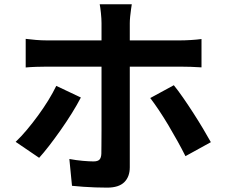

<svg xmlns="http://www.w3.org/2000/svg" viewBox="-20 -821 1040 887"><path d="M588.8 -801.3Q587.8 -794.3 585.4 -778.2Q582.9 -762.1 581.3 -744.3Q579.6 -726.5 579.6 -713.6Q579.6 -684.3 579.6 -648.3Q579.6 -612.3 579.6 -576.7Q579.6 -541.2 579.6 -511.8Q579.6 -491.8 579.6 -455.7Q579.6 -419.6 579.6 -374.6Q579.6 -329.5 579.6 -281.2Q579.6 -232.9 579.6 -187.5Q579.6 -142.1 579.6 -105.7Q579.6 -69.3 579.6 -48.1Q579.6 -4.5 554.2 20.6Q528.7 45.8 475.1 45.8Q448.4 45.8 420.4 44.8Q392.3 43.8 365.1 41.9Q337.9 40 312.6 37.4L300.4 -86.5Q332.9 -80.5 363 -77.9Q393.2 -75.3 411.9 -75.3Q431.3 -75.3 439.3 -83.4Q447.4 -91.6 448.2 -110.8Q448.2 -120.2 448.6 -149.9Q449 -179.5 449 -220.7Q449 -261.8 449 -307.7Q449 -353.6 449 -395.6Q449 -437.6 449 -468.7Q449 -499.8 449 -511.8Q449 -529.6 449 -566.1Q449 -602.7 449 -643.6Q449 -684.5 449 -714.3Q449 -733.6 446.2 -761Q443.4 -788.4 440.6 -801.3ZM98.7 -641.5Q121 -638.7 146.5 -636.5Q171.9 -634.4 195.1 -634.4Q207.9 -634.4 244.2 -634.4Q280.5 -634.4 331.4 -634.4Q382.3 -634.4 441.1 -634.4Q499.8 -634.4 559 -634.4Q618.2 -634.4 670 -634.4Q721.8 -634.4 759.4 -634.4Q796.9 -634.4 812.4 -634.4Q833.4 -634.4 862.1 -636.1Q890.8 -637.9 910.9 -640.7V-509.8Q887.9 -511.5 861 -512.3Q834.1 -513.1 813.4 -513.1Q797.9 -513.1 760.8 -513.1Q723.6 -513.1 671.8 -513.1Q619.9 -513.1 561.2 -513.1Q502.4 -513.1 443.6 -513.1Q384.9 -513.1 333.6 -513.1Q282.3 -513.1 246 -513.1Q209.7 -513.1 195.3 -513.1Q173.1 -513.1 146.6 -512.2Q120 -511.3 98.7 -509.3ZM353.6 -370.5Q336.3 -337.2 312.1 -298.2Q287.9 -259.3 260.4 -220.2Q232.9 -181.1 207.1 -147.7Q181.3 -114.4 160.8 -91.9L52.3 -165.7Q77.3 -189.3 103.7 -220.7Q130.2 -252.2 155.6 -287Q181 -321.7 202.8 -356.9Q224.5 -392.2 240 -424.3ZM783 -427.3Q802.5 -403.3 825.7 -369.9Q848.9 -336.5 873 -299.1Q897.1 -261.7 918.1 -226.5Q939.1 -191.2 954.1 -164.2L836.8 -99.6Q820.6 -132.1 800.1 -169Q779.6 -206 757.6 -243Q735.5 -280 713.8 -312.4Q692 -344.8 674.1 -368.1Z"/></svg>

Font: Noto Sans TC
Style: Regular
Weight: 100
Designer: Ryoko NISHIZUKA 西塚涼子 (kana, bopomofo & ideographs); Paul D. Hunt (Latin, Greek & Cyrillic); Sandoll Communications 산돌커뮤니
Foundry: Adobe
Version: Version 2.004;hotconv 1.0.118;makeotfexe 2.5.65603